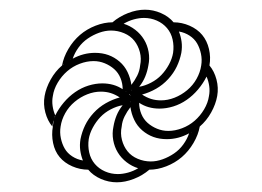

<svg xmlns="http://www.w3.org/2000/svg" viewBox="-20 -538 540 396"><path d="M267 -359Q279 -361 291.5 -367.5Q304 -374 313 -383.5Q322 -393 328.5 -405Q335 -417 337 -429Q339 -443 336 -456.5Q333 -470 324.5 -480Q316 -490 303.5 -495.5Q291 -501 277 -501Q267 -501 256 -498Q245 -495 235 -489Q248 -485 259 -476.5Q270 -468 277 -456.5Q284 -445 286.5 -431Q289 -417 286 -403Q284 -391 279.5 -380Q275 -369 267 -359ZM88 -277Q78 -289 73.5 -306Q69 -323 72 -340Q75 -357 84.5 -374Q94 -391 108 -403H109L110 -404H111V-405H112V-406H113V-407H114V-408H115V-409H116L117 -410H119V-411H120V-412H121L122 -413H123V-414H124L127 -416H128L129 -417H130Q141 -423 152.5 -426Q164 -429 176 -429Q191 -429 203.5 -424.5Q216 -420 226.5 -411Q237 -402 243 -389.5Q249 -377 251 -363L250 -361H251V-357L252 -356L251 -352H252L250 -340L247 -344H246V-345H245V-346H244V-347H243L242 -348H241V-349H240V-350H239V-351H238V-352H237Q236 -352 236 -353H235L234 -354H233Q233 -366 228.5 -377Q224 -388 215.5 -395.5Q207 -403 196 -407.5Q185 -412 173 -412Q159 -412 144.5 -406.5Q130 -401 118.5 -391Q107 -381 99 -367.5Q91 -354 89 -340Q87 -330 88.5 -319.5Q90 -309 94 -300V-298H93L92 -293H91V-289H90ZM223 -179Q233 -179 244 -182Q255 -185 265 -191Q252 -195 241 -203.5Q230 -212 223 -223.5Q216 -235 213.5 -249Q211 -263 214 -277Q216 -289 220.5 -300Q225 -311 233 -321Q221 -319 208.5 -312.5Q196 -306 187 -296.5Q178 -287 171.5 -275Q165 -263 163 -251Q161 -237 164 -223.5Q167 -210 175.5 -200Q184 -190 196.5 -184.5Q209 -179 223 -179ZM327 -268Q341 -268 355.5 -273.5Q370 -279 381.5 -289Q393 -299 401 -312.5Q409 -326 411 -340Q413 -350 411.5 -360.5Q410 -371 406 -380Q399 -366 388.5 -353.5Q378 -341 365 -332Q352 -323 337.5 -318.5Q323 -314 309 -314Q297 -314 286.5 -317Q276 -320 267 -326Q267 -314 271.5 -303Q276 -292 284.5 -284.5Q293 -277 304 -272.5Q315 -268 327 -268ZM312 -331Q326 -331 340 -336.5Q354 -342 366 -352Q378 -362 385.5 -375.5Q393 -389 395 -403Q397 -415 394.5 -427Q392 -439 386.5 -448.5Q381 -458 371 -464.5Q361 -471 349 -473Q353 -463 354.5 -452Q356 -441 354 -429Q351 -414 344.5 -400.5Q338 -387 327 -375Q316 -363 302 -355Q288 -347 273 -343Q282 -337 291.5 -334Q301 -331 312 -331ZM151 -207Q147 -217 145.5 -228Q144 -239 146 -251Q149 -266 155.5 -279.5Q162 -293 173 -305Q184 -317 198 -325Q212 -333 227 -337Q218 -343 208.5 -346Q199 -349 188 -349Q174 -349 160 -343.5Q146 -338 134 -328Q122 -318 114.5 -304.5Q107 -291 105 -277Q103 -265 105.5 -253Q108 -241 113.5 -231.5Q119 -222 129 -215.5Q139 -209 151 -207ZM221 -162Q204 -162 188 -169Q172 -176 162 -188Q145 -188 129 -195Q113 -202 103 -214Q93 -226 89.5 -243Q86 -260 89 -277L91 -293H92L93 -297L94 -298V-300Q101 -314 111.5 -326.5Q122 -339 135 -348Q148 -357 162.5 -361.5Q177 -366 191 -366Q203 -366 213.5 -363Q224 -360 233 -354H235V-353H236Q236 -352 237 -352H238V-351H239L240 -349H241V-348H242L243 -347H244V-346H245V-345H246V-344H247L246 -343H247L250 -340L248 -328L249 -327L248 -324L249 -323V-319H250L249 -317Q242 -308 237 -298Q232 -288 231 -277Q228 -263 231.5 -249.5Q235 -236 243 -226Q251 -216 264 -210.5Q277 -205 291 -205Q303 -205 315.5 -209.5Q328 -214 339 -221.5Q350 -229 358 -240Q366 -251 370 -263H371L372 -264H373L374 -265H375L376 -266H377V-267H378L379 -268H380V-269H381V-270H383L384 -271H385V-272H386V-273H387V-274H388V-275H389V-276H390L391 -277H392Q389 -260 379 -243Q369 -226 355 -214Q341 -202 323 -195Q305 -188 288 -188Q274 -176 256 -169Q238 -162 221 -162ZM324 -251Q309 -251 296.5 -255.5Q284 -260 273.5 -269Q263 -278 257 -290.5Q251 -303 249 -317L250 -319H249V-323L248 -324L249 -328H248L252 -352L251 -353L252 -356L251 -357V-361H250L251 -363Q258 -372 263 -382Q268 -392 269 -403Q272 -417 268.5 -430.5Q265 -444 257 -454Q249 -464 236 -469.5Q223 -475 209 -475Q197 -475 184.5 -470.5Q172 -466 161 -458.5Q150 -451 142 -440Q134 -429 130 -417H129L128 -416H127L126 -415H125L124 -414H123V-413H122L121 -412H120V-411H119V-410H117L116 -409H115V-408H114V-407H113V-406H112L111 -405V-404H110L109 -403H108Q111 -420 121 -437Q131 -454 145 -466Q159 -478 177 -485Q195 -492 212 -492Q226 -504 244 -511Q262 -518 279 -518Q296 -518 312 -511Q328 -504 338 -492Q355 -492 371 -485Q387 -478 397 -466Q407 -454 411 -437Q415 -420 412 -403Q422 -391 426.5 -374Q431 -357 428 -340Q425 -323 415.5 -306Q406 -289 392 -277H391L390 -276H389V-275H388V-274H387V-273H386V-272H385V-271H384L383 -270H381V-269H380V-268H379L378 -267H377V-266H376L373 -264H372L371 -263H370Q359 -257 347.5 -254Q336 -251 324 -251Z"/></svg>

Font: Iosevka Thin
Style: Italic
Weight: 100
Italic angle: -9°
Monospace: yes
Designer: Belleve Invis
Foundry: Belleve Invis
Version: Version 32.5.0; ttfautohint (v1.8.4)